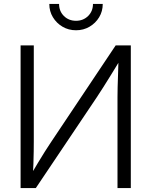

<svg xmlns="http://www.w3.org/2000/svg" viewBox="-20 -959 772 979"><path d="M647 0H579.1V-462.9Q579.1 -483.9 579.8 -514.4Q580.6 -544.9 582 -583.5Q583.5 -622.1 584.5 -667.5L596.2 -659.2Q568.8 -614.3 546.9 -578.6Q524.9 -543 506.8 -514.4Q488.8 -485.8 473.1 -462.4L162.6 0H85V-727.5H152.3V-237.3Q152.3 -216.3 151.9 -186.8Q151.4 -157.2 150.4 -124.8Q149.4 -92.3 147.5 -61.5L137.7 -68.4Q155.8 -99.1 173.6 -128.9Q191.4 -158.7 208 -184.8Q224.6 -210.9 237.3 -230L569.8 -727.5H647ZM367.7 -804.7Q329.6 -804.7 298.8 -822.8Q268.1 -840.8 249.8 -871.1Q231.4 -901.4 231.4 -939H281.2Q281.2 -901.9 305.9 -877.4Q330.6 -853 367.7 -853Q404.3 -853 429.2 -877.4Q454.1 -901.9 454.1 -939H503.9Q503.9 -901.4 485.6 -871.1Q467.3 -840.8 436.5 -822.8Q405.8 -804.7 367.7 -804.7Z"/></svg>

Font: Inter 24pt Light
Style: Regular
Weight: 300
Designer: Rasmus Andersson
Foundry: rsms
Version: Version 4.001;git-66647c0bb